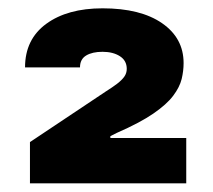

<svg xmlns="http://www.w3.org/2000/svg" viewBox="-20 -867 507 457"><path d="M51.3 -430.7V-528.8L230.5 -648.4Q247.6 -659.2 258.8 -667.7Q270 -676.3 275.9 -684.6Q281.7 -692.9 281.7 -703.1Q281.7 -722.7 265.4 -733.2Q249 -743.7 224.1 -743.7Q199.7 -743.7 185.1 -734.9Q170.4 -726.1 170.4 -706.5H39.6Q39.6 -773.4 90.1 -810.3Q140.6 -847.2 224.1 -847.2Q314.5 -847.2 365.7 -811.8Q417 -776.4 417 -716.8Q417 -698.2 412.4 -679Q407.7 -659.7 392.3 -639.2Q377 -618.7 345 -596.7Q313 -574.7 258.3 -550.8L242.7 -543V-538.6H423.3V-430.7Z"/></svg>

Font: Inter 16pt Black
Style: Regular
Weight: 900
Version: Version 4.001;git-66647c0bb